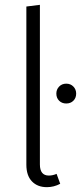

<svg xmlns="http://www.w3.org/2000/svg" viewBox="-20 -763 335 794"><path d="M89 -82V-736L145 -743V-83Q145 -37 182 -37Q198 -37 214 -44L229 -3Q203 11 174 11Q135 11 112 -13Q89 -37 89 -82ZM295 -376Q295 -358 283.5 -346.5Q272 -335 254 -335Q236 -335 224.5 -346.5Q213 -358 213 -376Q213 -393 224.5 -405Q236 -417 254 -417Q272 -417 283.5 -405Q295 -393 295 -376Z"/></svg>

Font: Fira Sans Condensed Light
Style: Regular
Weight: 300
Width: 3
Designer: bBox Type GmbH & Carrois Corporate GbR & Edenspiekermann AG
Foundry: bBox Type GmbH & Carrois Corporate GbR & Edenspiekermann AG
Version: Version 4.301